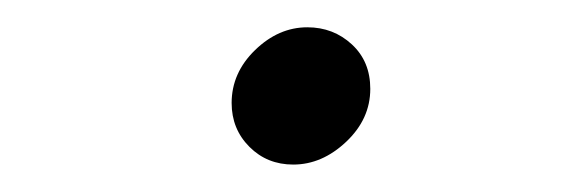

<svg xmlns="http://www.w3.org/2000/svg" viewBox="-20 -120 415 140"><path d="M148.9 -44.9Q148.9 -66.9 166 -83.5Q183.1 -100.1 204.1 -100.1Q223.1 -100.1 236.6 -87.6Q250 -75.2 250 -55.2Q250 -33.2 232.4 -16.6Q214.8 0 193.8 0Q174.8 0 161.9 -12.9Q148.9 -25.9 148.9 -44.9Z"/></svg>

Font: CMU Typewriter Text Variable Width
Style: Italic
Weight: 500
Italic angle: -14.04°
Version: Version 0.7.0